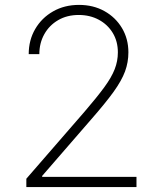

<svg xmlns="http://www.w3.org/2000/svg" viewBox="-20 -757 655 777"><path d="M86.6 0V-33.7L322.1 -305Q372.5 -363.6 402 -403.9Q431.5 -444.2 444.2 -477.1Q457 -509.9 457 -545.1Q457 -589.5 436.4 -623.6Q415.8 -657.7 380 -677Q344.1 -696.4 298.7 -696.4Q251.1 -696.4 215.2 -675.4Q179.3 -654.5 159.3 -618.6Q139.2 -582.7 139.2 -538H96.2Q96.2 -594.5 122.5 -639.6Q148.8 -684.7 194.8 -710.9Q240.8 -737.2 299.7 -737.2Q357.6 -737.2 402.7 -712Q447.8 -686.8 473.7 -643.3Q499.6 -599.8 499.6 -545.1Q499.6 -505 486 -467.9Q472.3 -430.8 439.3 -384.9Q406.2 -339.1 348 -272.7L150.6 -45.1V-41.2H532.3V0Z"/></svg>

Font: Inter Extra Light BETA
Style: Regular
Weight: 200
Designer: Rasmus Andersson
Foundry: rsms
Version: Version 3.011;git-f93a4a705